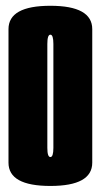

<svg xmlns="http://www.w3.org/2000/svg" viewBox="-20 -626 342 651"><path d="M150.8 4.5Q8.8 4.5 8.8 -74.5Q8.8 -153.5 8.8 -300.7Q8.8 -447.9 8.8 -527.1Q8.8 -606.4 150.8 -606.4Q292.8 -606.4 292.8 -527.1Q292.8 -447.9 292.8 -300.7Q292.8 -153.5 292.8 -74.5Q292.8 4.5 150.8 4.5ZM150.8 -93.5Q161 -93.5 161 -124.6Q161 -155.8 161 -300.7Q161 -445.6 161 -477Q161 -508.4 150.8 -508.4Q140.5 -508.4 140.5 -477Q140.5 -445.6 140.5 -300.7Q140.5 -155.8 140.5 -124.6Q140.5 -93.5 150.8 -93.5Z"/></svg>

Font: Anybody UltraCondensed Thin
Style: Regular
Weight: 100
Width: 1
Designer: Tyler Finck
Foundry: Etcetera Type Company
Version: Version 1.110